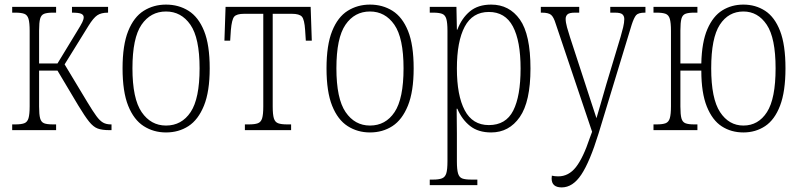

<svg xmlns="http://www.w3.org/2000/svg" viewBox="-20 -566 3478 835"><path d="M33 0V-25H47Q72 -25 85.5 -30Q99 -35 104 -52Q109 -69 109 -104V-432Q109 -467 104 -484Q99 -501 85.5 -506Q72 -511 47 -511H33V-536H224V-511H209Q185 -511 172 -506Q159 -501 154.5 -484.5Q150 -468 150 -433V-290H230L314 -428Q332 -457 338 -469.5Q344 -482 344 -491Q344 -501 333.5 -506Q323 -511 293 -511V-536H450V-511Q420 -511 403 -499.5Q386 -488 365 -454L261 -286L361 -120Q384 -82 399 -61.5Q414 -41 428 -33Q442 -25 462 -25H465V0H456Q424 0 405 -7Q386 -14 367.5 -37Q349 -60 320 -108L230 -259H150V-103Q150 -68 154.5 -51.5Q159 -35 171.5 -30Q184 -25 210 -25H224V0Z M702 10Q648 10 605 -17.5Q562 -45 537.5 -106Q513 -167 513 -269Q513 -370 537.5 -431Q562 -492 605 -519Q648 -546 702 -546Q757 -546 800 -519Q843 -492 867.5 -431.5Q892 -371 892 -269Q892 -168 867 -106.5Q842 -45 799.5 -17.5Q757 10 702 10ZM702 -20Q770 -20 809 -78.5Q848 -137 848 -269Q848 -401 808 -458.5Q768 -516 702 -516Q635 -516 595.5 -458.5Q556 -401 556 -269Q556 -137 596 -78.5Q636 -20 702 -20Z M1045 0V-25H1063Q1088 -25 1101.5 -30Q1115 -35 1120 -51.5Q1125 -68 1125 -103V-506H1042Q1009 -506 998.5 -493.5Q988 -481 984 -435L981 -389H956L961 -536H1331L1336 -389H1310L1307 -435Q1304 -481 1293 -493.5Q1282 -506 1249 -506H1166V-103Q1166 -68 1171 -51.5Q1176 -35 1189.5 -30Q1203 -25 1228 -25H1246V0Z M1589 10Q1535 10 1492 -17.5Q1449 -45 1424.5 -106Q1400 -167 1400 -269Q1400 -370 1424.5 -431Q1449 -492 1492 -519Q1535 -546 1589 -546Q1644 -546 1687 -519Q1730 -492 1754.5 -431.5Q1779 -371 1779 -269Q1779 -168 1754 -106.5Q1729 -45 1686.5 -17.5Q1644 10 1589 10ZM1589 -20Q1657 -20 1696 -78.5Q1735 -137 1735 -269Q1735 -401 1695 -458.5Q1655 -516 1589 -516Q1522 -516 1482.5 -458.5Q1443 -401 1443 -269Q1443 -137 1483 -78.5Q1523 -20 1589 -20Z M1849 239V215H1864Q1889 215 1902.5 209.5Q1916 204 1921 187.5Q1926 171 1926 135V-432Q1926 -467 1921 -484Q1916 -501 1902.5 -506Q1889 -511 1864 -511H1849V-536H1965L1967 -437H1969Q1988 -487 2023.5 -516.5Q2059 -546 2116 -546Q2195 -546 2241 -481Q2287 -416 2287 -268Q2287 -124 2240.5 -57Q2194 10 2116 10Q2060 10 2024.5 -18Q1989 -46 1969 -93H1966Q1967 -48 1967 15V136Q1967 171 1972 188Q1977 205 1990 210Q2003 215 2029 215H2056V239ZM2106 -22Q2180 -22 2212 -85Q2244 -148 2244 -268Q2244 -388 2210.5 -451Q2177 -514 2106 -514Q2035 -514 2001 -450Q1967 -386 1967 -268Q1967 -151 2001 -86.5Q2035 -22 2106 -22Z M2423 249Q2379 249 2379 210Q2379 203 2380 198Q2393 201 2408 201Q2453 201 2484.5 161Q2516 121 2545 34L2555 7L2397 -462Q2388 -492 2376.5 -501.5Q2365 -511 2336 -511H2332V-536H2499V-511H2481Q2456 -511 2448 -503.5Q2440 -496 2440 -484Q2440 -469 2446 -447Q2452 -425 2459 -404L2524 -205Q2538 -161 2550.5 -123.5Q2563 -86 2574 -52Q2584 -86 2594.5 -122Q2605 -158 2617 -200L2679 -406Q2685 -426 2690 -447Q2695 -468 2695 -483Q2695 -496 2687 -503.5Q2679 -511 2654 -511H2634V-536H2787V-511H2785Q2756 -511 2746.5 -500Q2737 -489 2727 -458L2583 15Q2545 138 2508 193.5Q2471 249 2423 249Z M3213 10Q3160 10 3119 -16.5Q3078 -43 3054 -102.5Q3030 -162 3030 -259H2939V-103Q2939 -68 2943.5 -51.5Q2948 -35 2961 -30Q2974 -25 2998 -25H3013V0H2822V-25H2836Q2861 -25 2874.5 -30Q2888 -35 2893 -52Q2898 -69 2898 -104V-432Q2898 -467 2893 -484Q2888 -501 2874.5 -506Q2861 -511 2836 -511H2822V-536H3013V-511H2998Q2974 -511 2961 -506Q2948 -501 2943.5 -484.5Q2939 -468 2939 -433V-290H3030Q3032 -383 3056.5 -439.5Q3081 -496 3121.5 -521Q3162 -546 3213 -546Q3266 -546 3307.5 -519Q3349 -492 3372.5 -431.5Q3396 -371 3396 -269Q3396 -168 3372.5 -106.5Q3349 -45 3307.5 -17.5Q3266 10 3213 10ZM3213 -20Q3278 -20 3315.5 -78.5Q3353 -137 3353 -269Q3353 -401 3314.5 -458.5Q3276 -516 3213 -516Q3148 -516 3110.5 -458.5Q3073 -401 3073 -269Q3073 -137 3111.5 -78.5Q3150 -20 3213 -20Z"/></svg>

Font: Noto Serif Condensed ExtraLight
Style: Regular
Weight: 200
Width: 3
Designer: Monotype Design Team
Foundry: Monotype Imaging Inc.
Version: Version 2.013; ttfautohint (v1.8.4.7-5d5b)